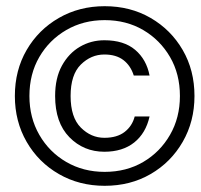

<svg xmlns="http://www.w3.org/2000/svg" viewBox="-20 -660 648 620"><path d="M318 -60Q236 -60 170 -98Q104 -136 66 -202Q28 -268 28 -350Q28 -433 66 -498.5Q104 -564 170 -602Q236 -640 318 -640Q401 -640 466.5 -602Q532 -564 570 -498.5Q608 -433 608 -350Q608 -268 570 -202Q532 -136 466.5 -98Q401 -60 318 -60ZM318 -105Q388 -105 442.5 -137Q497 -169 529 -224.5Q561 -280 561 -350Q561 -421 529 -476Q497 -531 442.5 -563Q388 -595 318 -595Q249 -595 194 -563Q139 -531 107 -476Q75 -421 75 -350Q75 -280 107 -224.5Q139 -169 194 -137Q249 -105 318 -105ZM317 -170Q250 -170 204 -217Q158 -264 158 -350Q158 -408 180 -448Q202 -488 238 -509Q274 -530 317 -530Q380 -530 416.5 -499Q453 -468 463 -416H412Q402 -448 378.5 -466Q355 -484 317 -484Q274 -484 241 -451.5Q208 -419 208 -350Q208 -281 241 -248Q274 -215 317 -215Q358 -215 382.5 -234Q407 -253 415 -284H463Q451 -230 413.5 -200Q376 -170 317 -170Z"/></svg>

Font: DM Mono Medium
Style: Italic
Weight: 500
Italic angle: -10°
Designer: Colophon Foundry
Foundry: Colophon Foundry
Version: Version 1.000; ttfautohint (v1.8.2.53-6de2)